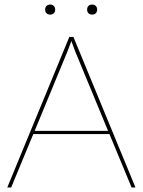

<svg xmlns="http://www.w3.org/2000/svg" viewBox="-20 -822 626 842"><path d="M460 -234H126L29 0H12L284 -660H302L574 0H557ZM454 -248 310 -596 293 -642 276 -597 132 -248ZM222 -780Q222 -770 216 -764Q210 -758 200 -758Q190 -758 184 -764Q178 -770 178 -780Q178 -790 184 -796Q190 -802 200 -802Q210 -802 216 -796Q222 -790 222 -780ZM406 -780Q406 -770 400 -764Q394 -758 384 -758Q374 -758 368 -764Q362 -770 362 -780Q362 -790 368 -796Q374 -802 384 -802Q394 -802 400 -796Q406 -790 406 -780Z"/></svg>

Font: Work Sans Thin
Style: Regular
Weight: 260
Designer: Wei Huang
Foundry: Wei Huang
Version: Version 1.500